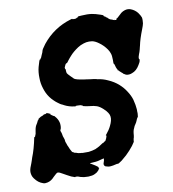

<svg xmlns="http://www.w3.org/2000/svg" viewBox="-92 -744 783 870"><g transform="rotate(-10 300.0 -309.5)"><path d="M225 54H226Q225 54 225 54ZM221 53H222Q222 54 221 53ZM458 -400Q457 -402 457 -402Q458 -402 461 -397ZM342 -672Q368 -674 388 -671Q409 -667 416 -664Q427 -661 439 -656L441 -655H439Q437 -655 438 -654Q439 -651 447 -648Q448 -648 447.5 -647Q447 -646 451 -644Q455 -642 455 -642V-641Q455 -641 456.5 -639.5Q458 -638 460 -636.5Q462 -635 464 -633.5Q466 -632 467 -632Q468 -632 470 -631Q474 -629 473 -631L474 -630Q479 -627 483 -626L485 -625L484 -626L483 -628L486 -626Q491 -624 494 -626Q495 -627 493.5 -628.5Q492 -630 494 -630Q498 -631 508 -641Q516 -649 521 -653Q529 -659 539 -662Q553 -666 566 -661Q584 -654 596 -639Q606 -625 609 -616Q610 -612 610 -603.5Q610 -595 609 -589Q607 -579 601 -564Q584 -521 578 -491Q577 -488 576.5 -485.5Q576 -483 574 -475Q571 -463 567 -454Q562 -442 563 -434Q564 -432 564 -432Q564 -432 565 -432Q566 -433 565.5 -431.5Q565 -430 565 -426Q564 -418 556 -406Q542 -382 521 -375Q507 -369 493 -373L481 -380Q482 -381 475 -386Q470 -390 465 -395Q460 -400 457 -406Q453 -414 451.5 -421.5Q450 -429 447 -432L446 -433V-450Q446 -470 442 -480Q436 -499 415 -520Q407 -528 397 -535Q382 -546 368 -549Q362 -550 354 -550Q341 -550 329 -546Q313 -541 301 -533Q277 -517 263 -501Q257 -494 255 -492Q252 -488 247 -482Q240 -472 239 -472Q235 -471 232 -468Q231 -466 228.5 -461Q226 -456 225 -453Q225 -446 227 -446Q228 -446 228 -440Q228 -430 230 -426Q232 -422 244 -410Q255 -399 258 -396Q267 -390 300 -385Q310 -384 315.5 -383Q321 -382 328 -381Q348 -379 356 -377Q358 -376 363 -375Q387 -372 408 -362Q436 -350 456 -332Q474 -316 486 -297Q500 -276 506 -256Q513 -229 514 -210Q514 -200 514 -197Q515 -195 514 -187Q513 -179 513 -178Q513 -177 512.5 -175.5Q512 -174 512 -174Q510 -174 508 -169Q507 -167 506.5 -166Q506 -165 504 -160Q501 -152 496 -145Q491 -138 489 -133Q488 -129 485 -124Q482 -116 481 -107Q480 -92 478 -85Q477 -83 476.5 -81Q476 -79 476 -77Q474 -72 476 -72Q476 -71 474 -66Q466 -52 447.5 -31.5Q429 -11 413 1Q409 4 406 7Q401 11 394 15Q391 16 389 18H388H382Q370 21 364 22Q359 23 352.5 23.5Q346 24 341 23Q336 22 334 21Q332 20 331 21L329 19Q328 20 328 19Q328 16 325 17Q324 17 324 16Q325 11 323 11Q322 11 322 11Q322 7 327 -7Q328 -13 328 -15Q328 -17 327 -17Q325 -17 315 -14Q310 -12 300 -10Q290 -8 277.5 -7.5Q265 -7 263.5 -6.5Q262 -6 263 -5Q264 -4 270 -1Q287 9 293 14Q297 17 297 18Q296 20 299 22L300 24H299Q298 24 297.5 25.5Q297 27 297 27Q298 27 297 27.5Q296 28 296 29Q296 30 294.5 31.5Q293 33 293 33Q293 33 290.5 35.5Q288 38 287 39Q286 40 286 40Q286 40 284 41Q269 51 255 51L247 52Q247 52 243.5 52Q240 52 234 51.5Q228 51 225 51Q212 48 207 47Q204 45 203 45L195 43Q186 42 186 44Q186 45 182 43Q170 40 151 29Q138 22 133 19Q119 10 111 10Q106 10 90 26Q76 42 59 46Q56 47 49 47.5Q42 48 38 46Q26 42 17 35Q8 28 0 17Q-2 14 -5 9Q-11 -4 -10 -18Q-9 -30 1 -53Q4 -61 5.5 -66Q7 -71 9 -77Q16 -94 22.5 -117Q29 -140 34 -165Q35 -167 36.5 -167Q38 -167 39 -169.5Q40 -172 40.5 -174Q41 -176 41 -176Q43 -176 45 -192Q45 -195 47 -203L49 -210L51 -215L53 -219L55 -222Q56 -225 57 -225L60 -231Q60 -231 61.5 -234Q63 -237 62.5 -237Q62 -237 66 -240L68 -244V-245L82 -254L83 -253Q84 -254 83 -254H84L86 -255L89 -256L94 -259Q93 -259 93 -259.5Q93 -260 98 -260.5Q103 -261 105 -261L107 -262L105 -263L103 -264H105Q114 -264 124 -258L126 -257H123Q121 -258 125 -255L128 -252Q139 -244 140 -245Q141 -245 143 -242Q155 -229 159 -214Q161 -208 161 -199Q161 -190 160 -187Q160 -185 159.5 -184Q159 -183 159 -183L156 -176Q156 -173 158 -168.5Q160 -164 161 -158Q162 -148 166 -139Q169 -132 169 -125Q169 -121 171.5 -116Q174 -111 174 -109Q174 -107 175.5 -104Q177 -101 178 -99Q183 -85 191 -72Q193 -69 196 -69Q196 -69 198 -67.5Q200 -66 202 -65H204H205L206 -64H209Q211 -63 212 -62.5Q213 -62 214 -62Q216 -61 221 -60Q223 -60 224 -60Q224 -59 233 -59Q235 -58 237 -58H263H266Q283 -60 298 -65Q317 -73 333 -85Q335 -87 336 -87L335 -86H337Q339 -87 342 -90L345 -92H346Q351 -95 350 -97Q350 -97 351 -98Q352 -99 352 -100Q352 -101 353 -102.5Q354 -104 355 -106Q356 -108 355 -108L356 -110Q357 -112 357.5 -114.5Q358 -117 356 -118L355 -119L358 -122Q373 -140 381 -157Q393 -181 391 -198Q390 -215 366 -237Q352 -250 339 -255Q324 -260 309 -261Q306 -261 298 -262.5Q290 -264 286.5 -264.5Q283 -265 280 -266Q277 -267 276 -267Q275 -267 275.5 -268Q276 -269 275 -269.5Q274 -270 270.5 -271Q267 -272 267 -272.5Q267 -273 262.5 -273Q258 -273 252.5 -273.5Q247 -274 245 -273.5Q243 -273 244 -272Q245 -271 243.5 -271.5Q242 -272 238 -272Q213 -275 192 -286Q187 -289 187 -289Q187 -289 184 -290Q178 -292 164 -303Q157 -308 149 -316Q131 -333 120 -356Q115 -367 112 -377Q104 -401 104 -426Q103 -453 109 -476Q118 -509 121 -509Q121 -505 125 -513Q126 -514 127 -515Q129 -520 132 -527Q138 -539 139 -545Q139 -550 157 -574Q209 -639 289 -663Q296 -665 296.5 -665Q297 -665 297 -664Q297 -663 300 -662.5Q303 -662 305 -663H306Q305 -662 309 -662L316 -664Q316 -665 319 -666Q324 -667 325 -668Q326 -669 324 -670L323 -671H327Q332 -672 342 -672Z"/></g></svg>

Font: TT2020 Style B
Style: Italic
Weight: 400
Italic angle: -15°
Version: Version 0.2.000